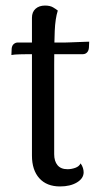

<svg xmlns="http://www.w3.org/2000/svg" viewBox="-20 -660 379 691"><path d="M196 11Q148 11 121.5 -18.5Q95 -48 95 -100V-596Q95 -617 108 -628.5Q121 -640 142 -640Q160 -640 171 -633.5Q182 -627 188 -622Q179 -594 177 -549Q175 -504 175 -427V-105Q175 -80 187 -65.5Q199 -51 223 -51Q237 -51 251 -56Q265 -61 270 -72Q276 -64 278.5 -55.5Q281 -47 281 -40Q281 -18 257 -3.5Q233 11 196 11ZM21 -462 22 -485Q23 -496 29.5 -501.5Q36 -507 44 -507H216Q220 -507 232 -507.5Q244 -508 258.5 -508.5Q273 -509 285 -509.5Q297 -510 301 -510L300 -488Q299 -477 293 -471Q287 -465 278 -465H81Q71 -465 51 -464.5Q31 -464 21 -462Z"/></svg>

Font: Arima Thin
Style: Regular
Weight: 400
Version: Version 1.100